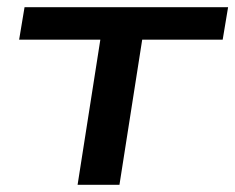

<svg xmlns="http://www.w3.org/2000/svg" viewBox="-20 -512 652 532"><path d="M195 0 258 -402H33L48 -492H612L597 -402H374L311 0Z"/></svg>

Font: Nunito Sans 10pt Expanded SemiBold
Style: Italic
Weight: 600
Width: 7
Italic angle: -9°
Designer: Vernon Adams
Foundry: Vernon Adams
Version: Version 3.101;gftools[0.9.27]